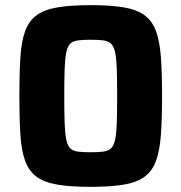

<svg xmlns="http://www.w3.org/2000/svg" viewBox="-20 -716 703 744"><path d="M331 8Q254 8 203 -0.5Q152 -9 122 -31Q92 -53 77.5 -92.5Q63 -132 59 -194Q55 -256 55 -344Q55 -432 59 -494Q63 -556 77.5 -595.5Q92 -635 122 -657Q152 -679 203 -687.5Q254 -696 331 -696Q409 -696 459.5 -687.5Q510 -679 540 -657Q570 -635 584.5 -595.5Q599 -556 603.5 -494Q608 -432 608 -344Q608 -256 603.5 -194Q599 -132 584.5 -92.5Q570 -53 540 -31Q510 -9 459.5 -0.5Q409 8 331 8ZM331 -126Q361 -126 380 -128.5Q399 -131 410 -141Q421 -151 426 -174.5Q431 -198 432.5 -239Q434 -280 434 -344Q434 -408 432.5 -449Q431 -490 426 -513.5Q421 -537 410 -547Q399 -557 380.5 -559.5Q362 -562 331 -562Q302 -562 282.5 -559.5Q263 -557 252.5 -547Q242 -537 237 -513.5Q232 -490 230.5 -449Q229 -408 229 -344Q229 -280 230.5 -239Q232 -198 237 -174.5Q242 -151 252.5 -141Q263 -131 282 -128.5Q301 -126 331 -126Z"/></svg>

Font: Saira Thin
Style: Bold
Weight: 700
Version: Version 1.101